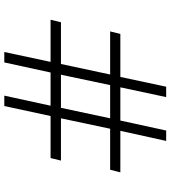

<svg xmlns="http://www.w3.org/2000/svg" viewBox="30 -822 792 892"><g transform="rotate(-90 426.0 -376.0)"><path d="M264.2 -212.9H71.3L83.5 -260.3H273.9L322.3 -488.8H126L137.7 -537.1H333L379.4 -752H427.7L380.9 -537.1H535.2L582 -752H630.4L584.5 -537.1H780.3L768.6 -488.8H574.7L525.9 -260.3H726.1L714.4 -212.9H514.6L469.2 0H420.9L466.3 -212.9H312L265.6 0H217.3ZM371.1 -488.8 322.3 -260.3H476.6L524.9 -488.8Z"/></g></svg>

Font: Pinar DS3-Regular
Style: Regular
Weight: 400
Designer: Amin Abedi
Version: Version 2.000